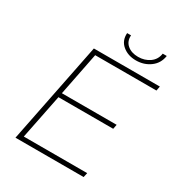

<svg xmlns="http://www.w3.org/2000/svg" viewBox="-202 -1017 1078 1154"><g transform="rotate(30 337.0 -440.0)"><path d="M116 -31H556L549 0H76L216 -700H674L668 -669H243L184 -371H564L558 -340H178ZM470 -764Q414 -764 376.5 -795.5Q339 -827 343 -880H370Q367 -838 395.5 -813.5Q424 -789 471 -789Q516 -789 550 -813Q584 -837 590 -880H618Q610 -826 568 -795Q526 -764 470 -764Z"/></g></svg>

Font: Montserrat ExtraLight
Style: Italic
Weight: 200
Italic angle: -11.3°
Designer: Julieta Ulanovsky
Foundry: Julieta Ulanovsky
Version: Version 9.000; ttfautohint (v1.8.4.7-5d5b)